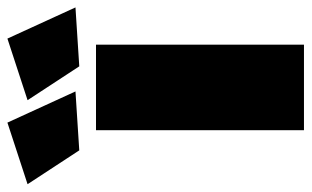

<svg xmlns="http://www.w3.org/2000/svg" viewBox="-264 -642 820 505"><g transform="rotate(-90 145.5 -390.0)"><path d="M2 -591 -87 -727 75 -780 157 -601ZM280 0H55V-547H280ZM223 -591 134 -727 296 -780 378 -601Z"/></g></svg>

Font: Argentum Novus Black
Style: Regular
Weight: 900
Designer: Julieta Ulanovsky (font) & Cristiano Sobral (main changes)
Foundry: Julieta Ulanovsky (font) & Cristiano Sobral (main changes)
Version: Version 3.00;November 27, 2020;FontCreator 13.0.0.2655 64-bi